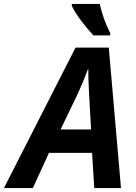

<svg xmlns="http://www.w3.org/2000/svg" viewBox="-77 -956 691 976"><path d="M307 -714H476L538 0H402L391 -179H172L90 0H-57ZM386 -298 376 -476 375 -498Q371 -567 372 -604H370Q351 -552 320 -483L231 -298ZM288 -926V-936H430Q446 -862 483 -788V-776H398Q367 -809 335 -851.5Q303 -894 288 -926Z"/></svg>

Font: Noto Sans Display
Style: Bold Italic
Weight: 700
Italic angle: -12°
Designer: Monotype Design team
Foundry: Monotype Imaging Inc.
Version: Version 1.000